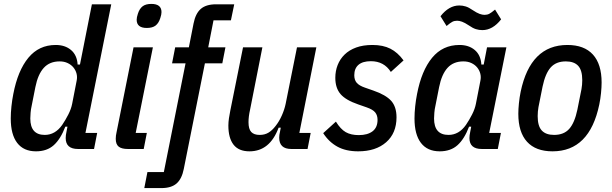

<svg xmlns="http://www.w3.org/2000/svg" viewBox="-20 -762 3130 982"><path d="M379 0Q316 0 316 -56Q316 -64 317 -71.5Q318 -79 320 -88L325 -114H314Q290 -51 255 -19.5Q220 12 164 12Q101 12 68 -31Q35 -74 35 -156Q35 -185 38.5 -218Q42 -251 48 -281Q71 -401 125 -466.5Q179 -532 265 -532Q313 -532 343.5 -506Q374 -480 377 -432H389L450 -740H549L417 -82H477L461 0ZM209 -72Q262 -72 298 -123Q315 -148 329.5 -176.5Q344 -205 349 -231L372 -349Q376 -368 371.5 -385.5Q367 -403 355.5 -417Q344 -431 326 -439.5Q308 -448 285 -448Q234 -448 204 -415Q174 -382 161 -317L142 -221Q138 -204 136.5 -185.5Q135 -167 135 -156Q135 -72 209 -72Z M731 -619Q679 -619 679 -661Q679 -673 685 -691Q693 -717 709 -729.5Q725 -742 754 -742Q806 -742 806 -700Q806 -688 800 -670Q792 -644 776 -631.5Q760 -619 731 -619ZM634 0Q602 0 587 -12Q572 -24 572 -52Q572 -68 576 -85L663 -520H762L674 -82H731L715 0Z M920 102Q910 153 883 176.5Q856 200 805 200H718L734 118H818L929 -438H860L876 -520H946L970 -642Q980 -693 1007 -716.5Q1034 -740 1085 -740H1178L1161 -658H1072L1045 -520H1133L1117 -438H1028Z M1322 -520 1259 -201Q1251 -166 1251 -137Q1251 -102 1265 -87Q1279 -72 1308 -72Q1334 -72 1353 -83.5Q1372 -95 1389 -117Q1408 -141 1421.5 -171.5Q1435 -202 1441 -231L1499 -520H1598L1511 -82H1569L1553 0H1470Q1408 0 1408 -58Q1408 -65 1409 -72.5Q1410 -80 1412 -88L1416 -109H1405Q1360 12 1256 12Q1201 12 1174.5 -22Q1148 -56 1148 -120Q1148 -137 1151 -157.5Q1154 -178 1158 -197L1223 -520Z M1812 12Q1749 12 1705.5 -12Q1662 -36 1633 -81L1698 -140Q1722 -101 1748.5 -86Q1775 -71 1815 -71Q1860 -71 1885.5 -90.5Q1911 -110 1911 -149Q1911 -172 1899 -187Q1887 -202 1855 -213L1812 -228Q1748 -250 1721.5 -281Q1695 -312 1695 -364Q1695 -399 1707 -429.5Q1719 -460 1742.5 -483Q1766 -506 1801.5 -519Q1837 -532 1885 -532Q1939 -532 1976.5 -513Q2014 -494 2044 -453L1979 -394Q1944 -449 1877 -449Q1835 -449 1813.5 -430.5Q1792 -412 1792 -377Q1792 -353 1804.5 -338.5Q1817 -324 1846 -314L1889 -299Q1953 -277 1980.5 -246.5Q2008 -216 2008 -162Q2008 -81 1955 -34.5Q1902 12 1812 12Z M2444 0Q2381 0 2381 -56Q2381 -69 2385 -88L2390 -114H2379Q2355 -51 2320 -19.5Q2285 12 2229 12Q2166 12 2133 -31Q2100 -74 2100 -156Q2100 -185 2103.5 -218Q2107 -251 2113 -281Q2136 -401 2190 -466.5Q2244 -532 2330 -532Q2378 -532 2408.5 -506Q2439 -480 2442 -432H2454L2471 -520H2570L2482 -82H2542L2526 0ZM2274 -72Q2327 -72 2363 -123Q2380 -148 2394.5 -176.5Q2409 -205 2414 -231L2437 -349Q2441 -368 2436.5 -385.5Q2432 -403 2420.5 -417Q2409 -431 2391 -439.5Q2373 -448 2350 -448Q2299 -448 2269 -415Q2239 -382 2226 -317L2207 -221Q2203 -204 2201.5 -185.5Q2200 -167 2200 -156Q2200 -72 2274 -72ZM2447 -608Q2430 -608 2414 -613Q2398 -618 2378 -632Q2357 -646 2343 -651Q2329 -656 2318 -656Q2304 -656 2293.5 -650.5Q2283 -645 2264 -629L2233 -679Q2276 -734 2329 -734Q2346 -734 2362 -729Q2378 -724 2398 -710Q2419 -696 2433 -691Q2447 -686 2458 -686Q2472 -686 2482.5 -691.5Q2493 -697 2512 -713L2543 -663Q2500 -608 2447 -608Z M2806 12Q2720 12 2675.5 -37Q2631 -86 2631 -180Q2631 -203 2634 -233.5Q2637 -264 2643 -293Q2693 -532 2882 -532Q2968 -532 3012.5 -483Q3057 -434 3057 -340Q3057 -317 3054 -286.5Q3051 -256 3045 -227Q2995 12 2806 12ZM2814 -72Q2864 -72 2891.5 -103Q2919 -134 2933 -201L2954 -306Q2956 -317 2957 -329Q2958 -341 2958 -352Q2958 -403 2937 -425.5Q2916 -448 2874 -448Q2824 -448 2796.5 -417Q2769 -386 2755 -319L2734 -214Q2732 -203 2731 -191Q2730 -179 2730 -168Q2730 -117 2751 -94.5Q2772 -72 2814 -72Z"/></svg>

Font: IBM Plex Sans Condensed Medium
Style: Italic
Weight: 500
Width: 3
Italic angle: -11°
Designer: Mike Abbink, Paul van der Laan, Pieter van Rosmalen
Foundry: Bold Monday
Version: Version 1.3